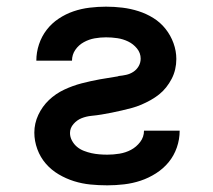

<svg xmlns="http://www.w3.org/2000/svg" viewBox="-20 -548 640 576"><path d="M302 8Q276 8 251 5.5Q226 3 202 -4.5Q178 -12 156 -25Q134 -38 117.5 -57Q101 -76 92 -100.5Q83 -125 83 -150Q83 -178 95 -203.5Q107 -229 127 -248Q147 -267 172.5 -279Q198 -291 225 -298Q252 -305 279.5 -310Q307 -315 334 -319L336 -320Q347 -321 358.5 -323.5Q370 -326 380 -332.5Q390 -339 396 -349.5Q402 -360 402 -372Q402 -389 391 -402.5Q380 -416 364.5 -423.5Q349 -431 332 -433.5Q315 -436 298 -436Q281 -436 264 -433Q247 -430 231.5 -421.5Q216 -413 206 -398.5Q196 -384 196 -366H89Q89 -391 97 -415Q105 -439 120 -458.5Q135 -478 156 -492Q177 -506 200.5 -514Q224 -522 249 -525Q274 -528 298 -528Q323 -528 347.5 -525Q372 -522 395.5 -514.5Q419 -507 440 -494Q461 -481 476.5 -461.5Q492 -442 500.5 -418.5Q509 -395 509 -371Q509 -355 505.5 -340Q502 -325 495 -311.5Q488 -298 478.5 -286Q469 -274 457 -264.5Q445 -255 431.5 -247.5Q418 -240 404 -234Q390 -228 375 -224Q360 -220 345 -216.5Q330 -213 315 -210Q300 -207 285 -204.5Q270 -202 254.5 -200.5Q239 -199 225 -193.5Q211 -188 200.5 -176Q190 -164 190 -149Q190 -137 196 -126Q202 -115 211 -107.5Q220 -100 231.5 -95.5Q243 -91 254.5 -88.5Q266 -86 278 -85Q290 -84 302 -84Q320 -84 338.5 -87Q357 -90 373 -98.5Q389 -107 400.5 -122Q412 -137 412 -156H519Q519 -130 510.5 -105.5Q502 -81 486 -61.5Q470 -42 448 -28Q426 -14 402 -6Q378 2 352.5 5Q327 8 302 8Z"/></svg>

Font: Iosevka Custom SmBdEx
Style: Regular
Weight: 600
Width: 7
Monospace: yes
Designer: Belleve Invis
Foundry: Belleve Invis
Version: Version 11.2.4; ttfautohint (v1.8.4)